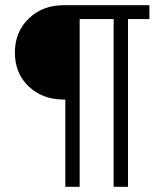

<svg xmlns="http://www.w3.org/2000/svg" viewBox="-20 -715 631 735"><path d="M415 0V-642H285V0H230V-334H223Q143 -334 90 -384Q37 -434 37 -513.5Q37 -593 90 -644Q143 -695 223 -695H552V-642H470V0Z"/></svg>

Font: Titillium Web Light
Style: Regular
Weight: 300
Version: Version 1.002;PS 57.000;hotconv 1.0.70;makeotf.lib2.5.55311